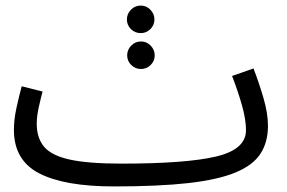

<svg xmlns="http://www.w3.org/2000/svg" viewBox="-20 -649 1033 690"><path d="M390 21Q212 21 121 -26Q30 -73 30 -182Q30 -219 39 -260.5Q48 -302 58 -339L133 -320Q127 -298 119.5 -264.5Q112 -231 112 -205Q112 -153 138.5 -121.5Q165 -90 231 -75.5Q297 -61 416 -61Q649 -61 756.5 -86.5Q864 -112 864 -181Q864 -219 850 -269Q836 -319 814 -376L891 -403Q910 -354 926.5 -298Q943 -242 943 -197Q943 -138 916 -96.5Q889 -55 826 -29Q763 -3 656.5 9Q550 21 390 21ZM486 -530Q465 -530 450.5 -544.5Q436 -559 436 -579Q436 -599 450.5 -614Q465 -629 486 -629Q506 -629 520.5 -614Q535 -599 535 -579Q535 -559 520.5 -544.5Q506 -530 486 -530ZM487 -401Q466 -401 451.5 -415.5Q437 -430 437 -450Q437 -470 451.5 -485Q466 -500 487 -500Q507 -500 521.5 -485Q536 -470 536 -450Q536 -430 521.5 -415.5Q507 -401 487 -401Z"/></svg>

Font: Go Noto Current
Style: Regular
Weight: 400
Designer: Monotype Design Team
Foundry: Monotype Imaging Inc.
Version: Version 2.007; ttfautohint (v1.8) -l 8 -r 50 -G 200 -x 14 -D